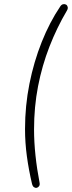

<svg xmlns="http://www.w3.org/2000/svg" viewBox="-20 -731 350 936"><path d="M136 165Q120 97 111 30.5Q102 -36 102 -102Q102 -215 123.5 -322.5Q145 -430 183.5 -526.5Q222 -623 274 -700Q280 -709 288 -710.5Q296 -712 302 -708.5Q308 -705 310 -697Q312 -689 306 -679Q257 -596 221 -503.5Q185 -411 165.5 -310.5Q146 -210 146 -100Q146 -39 153 27Q160 93 173 160Q175 170 170.5 176.5Q166 183 159 184.5Q152 186 145.5 181.5Q139 177 136 165Z"/></svg>

Font: Nunito Variable Extra Light
Style: Italic
Weight: 200
Italic angle: -9°
Designer: Vernon Adams
Foundry: Vernon Adams
Version: Version 3.602